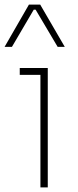

<svg xmlns="http://www.w3.org/2000/svg" viewBox="-38 -816 338 836"><path d="M-18 -612 88 -796H137L244 -612H213L117 -774H109L14 -612ZM138 0V-490H48V-520H170V0Z"/></svg>

Font: Sora Thin
Style: Regular
Weight: 32
Designer: Jonathan Barnbrook, Julián Moncada
Foundry: Barnbrook Fonts
Version: Version 2.000